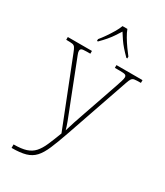

<svg xmlns="http://www.w3.org/2000/svg" viewBox="-242 -863 1033 1200"><g transform="rotate(30 274.5 -263.0)"><path d="M52 215Q108 215 142 204Q176 193 198 168.5Q220 144 237.5 104Q255 64 277 6L90 -468Q81 -492 74 -502Q67 -512 54 -514Q41 -516 13 -516H10V-536H184V-516H159Q128 -516 120.5 -511Q113 -506 113 -495Q113 -485 120.5 -467Q128 -449 144 -407L220 -212Q232 -181 246 -146Q260 -111 272 -79Q284 -47 290 -24Q299 -56 310.5 -90.5Q322 -125 338 -171L425 -423Q433 -447 439 -466Q445 -485 445 -495Q445 -506 437.5 -511Q430 -516 399 -516H361V-536H549V-516H545Q517 -516 503.5 -514Q490 -512 483 -502Q476 -492 468 -468L312 -16Q285 62 263.5 112.5Q242 163 216.5 190.5Q191 218 152.5 229Q114 240 53 240H52ZM180 -619Q196 -638 214 -664Q232 -690 248 -717Q264 -744 272 -766H307Q315 -744 331 -717Q347 -690 365.5 -664Q384 -638 399 -619V-606H392Q367 -631 349.5 -651Q332 -671 318 -691.5Q304 -712 289 -736Q274 -712 260 -691.5Q246 -671 229 -651Q212 -631 187 -606H180Z"/></g></svg>

Font: Noto Serif Tibetan Thin
Style: Regular
Weight: 250
Version: Version 2.103